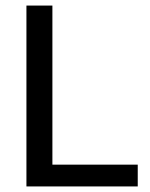

<svg xmlns="http://www.w3.org/2000/svg" viewBox="-20 -670 540 690"><path d="M475 0H75V-650H168.3V-78.3H475Z"/></svg>

Font: Familjen Grotesk Variable
Style: Regular
Weight: 400
Designer: Anders Wikstroem, Jonas Baeckman, Matilda Gysing, Kristian Moeller
Foundry: Familjen STHLM AB
Version: Version 2.000